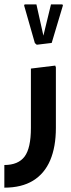

<svg xmlns="http://www.w3.org/2000/svg" viewBox="-20 -664 329 884"><path d="M0 200V95.7Q64 95.7 93.2 56.8Q122.3 18 122.3 -75V-348.3L234.3 -362L237.3 -354V-75Q237.3 12 211.2 73.7Q185 135.3 132.3 167.7Q79.7 200 0 200ZM149.3 -458 140.5 -465.7 91 -639 93.4 -643.7H147.7L182.3 -488.7L177.3 -489.7L214.7 -643.7H267.3L269.7 -639L218 -466.3Z"/></svg>

Font: Fustat
Style: Regular
Weight: 400
Designer: Mohamed Gaber, Khaled Hosny, Laura Garcia Mut
Foundry: Kief Type Foundry, Alif Type Foundry, Hard Type Foundry
Version: Version 1.007